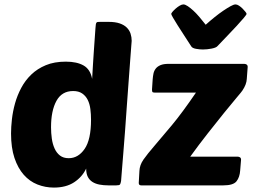

<svg xmlns="http://www.w3.org/2000/svg" viewBox="-20 -839 1159 869"><path d="M224 10Q185 10 149.5 -4Q114 -18 87.5 -48Q61 -78 45.5 -124Q30 -170 30 -235Q30 -264 34 -299.5Q38 -335 48 -371Q58 -407 76 -441Q94 -475 121.5 -501.5Q149 -528 187.5 -544Q226 -560 278 -560Q328 -560 358.5 -542.5Q389 -525 397 -482Q399 -521 401 -550Q403 -579 404.5 -604Q406 -629 408 -654Q410 -679 412 -711Q413 -733 417 -737Q419 -739 422 -739.5Q425 -740 433 -740H472Q502 -740 522 -733Q542 -726 554 -714Q566 -702 571 -686.5Q576 -671 576 -654Q576 -654 574 -629Q572 -604 569 -562.5Q566 -521 562 -468Q558 -415 554 -358.5Q550 -302 546 -246.5Q542 -191 538 -144.5Q534 -98 531.5 -64.5Q529 -31 528 -20Q526 -8 523 -4Q520 0 506 0H470Q449 0 430.5 -3.5Q412 -7 398.5 -15.5Q385 -24 377.5 -38.5Q370 -53 370 -76Q352 -38 315.5 -14Q279 10 224 10ZM311 -427Q260 -427 235.5 -382.5Q211 -338 211 -263Q211 -237 214.5 -212Q218 -187 227 -167Q236 -147 251.5 -135Q267 -123 291 -123Q334 -123 363 -165Q392 -207 392 -297Q392 -322 389 -345.5Q386 -369 377 -387Q368 -405 352 -416Q336 -427 311 -427ZM619 0Q608 0 608 -11L611 -65Q612 -92 629.5 -117Q647 -142 679 -179Q711 -216 758 -272.5Q805 -329 867 -420H679Q671 -420 669.5 -423.5Q668 -427 668 -434L671 -480Q672 -493 674.5 -505.5Q677 -518 684.5 -528Q692 -538 706 -544Q720 -550 743 -550H1085Q1091 -550 1096 -547Q1101 -544 1101 -536L1097 -482Q1096 -457 1077 -429Q1074 -424 1051 -397Q1028 -370 994.5 -328.5Q961 -287 920.5 -235.5Q880 -184 841 -130H1055Q1061 -130 1066 -127Q1071 -124 1071 -116L1067 -67Q1065 -37 1050.5 -18.5Q1036 0 991 0ZM810 -819Q818 -819 830 -811Q842 -803 855.5 -790.5Q869 -778 883 -761.5Q897 -745 911 -727Q931 -745 951.5 -761.5Q972 -778 990.5 -790.5Q1009 -803 1023.5 -811Q1038 -819 1046 -819Q1053 -819 1061.5 -813.5Q1070 -808 1077.5 -800.5Q1085 -793 1090.5 -786Q1096 -779 1096 -776Q1096 -773 1083.5 -758Q1071 -743 1051.5 -722Q1032 -701 1008.5 -676.5Q985 -652 964 -630Q958 -623 937.5 -619Q917 -615 898 -615Q884 -615 867 -618Q850 -621 845 -630Q829 -655 813 -679.5Q797 -704 784 -724.5Q771 -745 763 -759Q755 -773 755 -776Q755 -779 761 -786Q767 -793 775.5 -800.5Q784 -808 793.5 -813.5Q803 -819 810 -819Z"/></svg>

Font: PoetsenOne
Style: Regular
Weight: 400
Designer: Rodrigo Fuenzalida, Pablo Impallari
Foundry: Pablo Impallari, Rodrigo Fuenzalida
Version: Version 1.000; ttfautohint (v0.8) -G 200 -r 50